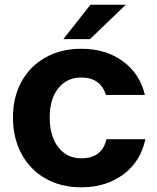

<svg xmlns="http://www.w3.org/2000/svg" viewBox="-20 -783 667 815"><path d="M35 -285Q35 -370 71 -436Q107 -502 173 -539Q239 -576 325 -576Q429 -576 501.5 -523Q574 -470 595 -380H430Q406 -454 325 -454Q264 -454 227.5 -408.5Q191 -363 191 -285Q191 -205 227.5 -158Q264 -111 325 -111Q413 -111 432 -192H597Q577 -97 503.5 -42.5Q430 12 325 12Q239 12 173.5 -25Q108 -62 71.5 -129.5Q35 -197 35 -285ZM362 -617H249L364 -763H514Z"/></svg>

Font: Open Sauce Sans ExtraBold
Style: Regular
Weight: 800
Designer: Alfredo Marco Pradil
Foundry: Creative Sauce Fz LLC
Version: Version 1.477